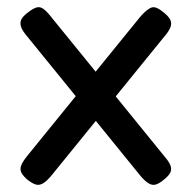

<svg xmlns="http://www.w3.org/2000/svg" viewBox="-20 -501 534 536"><path d="M436 -467Q450 -456 455 -446.5Q460 -437 456 -425.5Q452 -414 438 -398L122 -9Q109 6 99 11.5Q89 17 79.5 14Q70 11 57 1Q44 -10 39.5 -19.5Q35 -29 39.5 -40Q44 -51 57 -67L373 -456Q393 -478 405 -480.5Q417 -483 436 -467ZM59 -467Q72 -477 81.5 -480Q91 -483 100 -477Q109 -471 121 -456L437 -67Q451 -51 455.5 -40Q460 -29 455.5 -19.5Q451 -10 437 1Q425 11 415.5 14Q406 17 396 11.5Q386 6 373 -9L57 -398Q43 -414 39 -425.5Q35 -437 39.5 -446.5Q44 -456 59 -467Z"/></svg>

Font: Fredoka Light
Style: Regular
Weight: 400
Version: Version 2.001